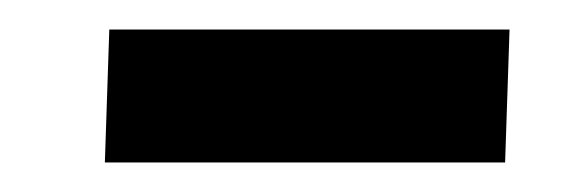

<svg xmlns="http://www.w3.org/2000/svg" viewBox="-20 -351 397 130"><path d="M54 -331H325L322 -241H51Z"/></svg>

Font: Literata 12pt Medium
Style: Italic
Weight: 500
Italic angle: -2°
Designer: Latin by Veronika Burian and Jose Scaglione. Greek by Irene Vlachou. Cyrillic by Vera Evstafieva
Foundry: TypeTogether
Version: Version 3.002